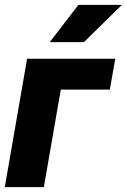

<svg xmlns="http://www.w3.org/2000/svg" viewBox="-29 -770 522 790"><path d="M445.3 -528.3 422.9 -401.4H221.2L151.4 0H-9.3L82.5 -528.3ZM175.8 -596.7 293.5 -750H472.7L316.4 -596.7Z"/></svg>

Font: Roboto Black
Style: Italic
Weight: 900
Italic angle: -12°
Designer: Christian Robertson
Foundry: Google
Version: Version 3.0; 2020